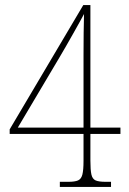

<svg xmlns="http://www.w3.org/2000/svg" viewBox="-20 -734 505 754"><path d="M215 0V-20H248Q274 -20 286.5 -25.5Q299 -31 303.5 -48.5Q308 -66 308 -103V-208H18V-226L307 -714H335V-233H453V-208H335V-103Q335 -66 339 -48.5Q343 -31 355.5 -25.5Q368 -20 395 -20H416V0ZM50 -233H308V-446Q308 -475 308 -518Q308 -561 308.5 -604.5Q309 -648 310 -679Q306 -671 294.5 -650.5Q283 -630 268.5 -604Q254 -578 239.5 -553Q225 -528 215 -511Z"/></svg>

Font: Noto Serif Condensed Thin
Style: Regular
Weight: 100
Width: 3
Designer: Monotype Design Team
Foundry: Monotype Imaging Inc.
Version: Version 2.013; ttfautohint (v1.8.4.7-5d5b)